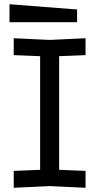

<svg xmlns="http://www.w3.org/2000/svg" viewBox="-20 -885 470 909"><path d="M45 4V-76L170 -81V-619L45 -624V-704L215 -696L385 -704V-624L260 -619V-81L385 -76V4L215 -4ZM345 -780H25V-865L345 -840Z"/></svg>

Font: Tektur
Style: Regular
Weight: 400
Designer: Adam Jagosz
Foundry: Adam Jagosz
Version: Version 1.005;gftools[0.9.30]